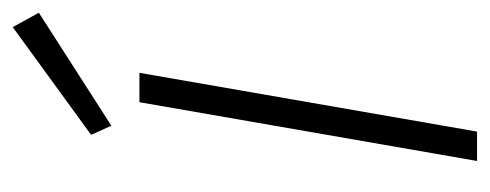

<svg xmlns="http://www.w3.org/2000/svg" viewBox="-248 -502 751 294"><g transform="rotate(-90 127.0 -355.5)"><path d="M27 0 117 -517H162L72 0ZM81 -560 67 -591 232 -711 254 -671Z"/></g></svg>

Font: DM Sans 11pt ExtraLight
Style: Italic
Weight: 250
Italic angle: -10°
Version: Version 4.004;gftools[0.9.30]